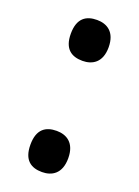

<svg xmlns="http://www.w3.org/2000/svg" viewBox="-112 -590 470 649"><g transform="rotate(20 123.0 -265.5)"><path d="M123 -392C158 -392 191 -410 191 -465C191 -521 158 -539 123 -539C84 -539 55 -521 55 -465C55 -410 84 -392 123 -392ZM123 8C158 8 191 -10 191 -66C191 -122 158 -140 123 -140C84 -140 55 -122 55 -66C55 -10 84 8 123 8Z"/></g></svg>

Font: Noto Serif Khmer ExtraCondensed
Style: Bold
Weight: 700
Width: 2
Designer: Danh Hong and the Monotype Design Team
Foundry: Monotype Imaging Inc.
Version: Version 2.004